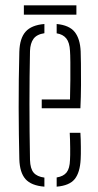

<svg xmlns="http://www.w3.org/2000/svg" viewBox="-20 -695 369 720"><path d="M52.5 -98Q51.5 -141 50.8 -190Q50 -239 50 -291.2Q50 -343.5 50.5 -396.8Q51 -450 52.5 -501Q54 -551.5 76 -576.2Q98 -601 146.5 -605V-570.5Q117.5 -566 105.5 -549.2Q93.5 -532.5 92.5 -504Q91.5 -458 91 -408Q90.5 -358 90.5 -305.8Q90.5 -253.5 91 -200.5Q91.5 -147.5 92.5 -95Q93.5 -62.5 106.2 -47.5Q119 -32.5 146.5 -29V5Q97 1 75.5 -23.5Q54 -48 52.5 -98ZM192.5 5V-29.5Q218 -33.5 229.8 -48.5Q241.5 -63.5 242.5 -95Q243.5 -110 243.2 -139.8Q243 -169.5 241.5 -197H281.5Q283 -174 283.2 -144Q283.5 -114 282.5 -98Q280 -48 260.2 -23.5Q240.5 1 192.5 5ZM136.5 -289V-322H242.5Q243.5 -357.5 243.8 -394.8Q244 -432 243.8 -461.8Q243.5 -491.5 242.5 -504Q241 -535.5 228.5 -551Q216 -566.5 192.5 -570V-605Q240 -600.5 260.2 -575Q280.5 -549.5 282.5 -502Q283 -491 283.5 -456.2Q284 -421.5 283.8 -376.2Q283.5 -331 281.5 -289ZM69.5 -675H266.5V-640H69.5Z"/></svg>

Font: Big Shoulders Stencil Text Thin
Style: Regular
Weight: 100
Designer: Patric King
Foundry: XO Type Co
Version: Version 2.001